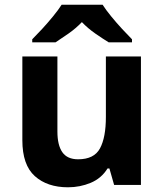

<svg xmlns="http://www.w3.org/2000/svg" viewBox="-20 -786 697 816"><path d="M579 -546V0H465L445 -70H437Q411 -28 365.5 -9Q320 10 269 10Q181 10 128 -37.5Q75 -85 75 -190V-546H224V-227Q224 -169 245 -139Q266 -109 312 -109Q380 -109 405 -155.5Q430 -202 430 -289V-546ZM416 -766Q430 -744 452.5 -716.5Q475 -689 499 -663Q523 -637 541 -619V-606H442Q416 -622 385 -643.5Q354 -665 328 -692Q302 -665 272 -644Q242 -623 216 -606H117V-619Q136 -638 159.5 -663.5Q183 -689 205.5 -716.5Q228 -744 242 -766Z"/></svg>

Font: Noto Sans Balinese
Style: Bold
Weight: 700
Designer: Aditya Bayu, David Williams
Foundry: David Williams
Version: Version 2.005; ttfautohint (v1.8.4.7-5d5b)